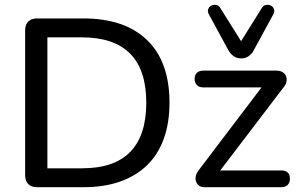

<svg xmlns="http://www.w3.org/2000/svg" viewBox="-20 -782 1253 802"><path d="M135 0Q111 0 98 -13Q85 -26 85 -50V-655Q85 -679 98 -692Q111 -705 135 -705H328Q501 -705 594.5 -614.5Q688 -524 688 -353Q688 -268 664 -202Q640 -136 594 -91.5Q548 -47 481.5 -23.5Q415 0 328 0ZM178 -79H322Q390 -79 440 -96Q490 -113 523.5 -147Q557 -181 574 -232.5Q591 -284 591 -353Q591 -490 523.5 -558Q456 -626 322 -626H178ZM835 0Q820 0 811 -7Q802 -14 798.5 -25Q795 -36 798.5 -49Q802 -62 813 -75L1090 -440V-417H829Q812 -417 802.5 -426.5Q793 -436 793 -452Q793 -469 802.5 -478Q812 -487 829 -487H1134Q1151 -487 1161.5 -480Q1172 -473 1175.5 -462Q1179 -451 1176 -438.5Q1173 -426 1162 -414L881 -45V-70H1155Q1191 -70 1191 -35Q1191 -19 1181.5 -9.5Q1172 0 1155 0ZM987 -538Q970 -538 956.5 -547Q943 -556 933 -574L853 -721Q846 -733 849.5 -743.5Q853 -754 862.5 -758.5Q872 -763 882.5 -761.5Q893 -760 900 -749L987 -610L1074 -749Q1081 -760 1091.5 -761.5Q1102 -763 1111.5 -758.5Q1121 -754 1124.5 -743.5Q1128 -733 1121 -721L1041 -574Q1032 -556 1018 -547Q1004 -538 987 -538Z"/></svg>

Font: Nunito Medium
Style: Regular
Weight: 500
Designer: Vernon Adams
Foundry: Vernon Adams
Version: Version 3.602